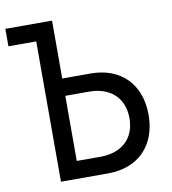

<svg xmlns="http://www.w3.org/2000/svg" viewBox="-80 -762 745 831"><g transform="rotate(-10 292.5 -346.5)"><path d="M121.1 0H329.1C461.4 0 544.9 -85 544.9 -219.7C544.9 -354 461.4 -439 329.1 -439H204.1V-693.4H-1V-616.7H121.1ZM204.1 -76.7V-362.8H309.1C402.8 -362.8 460.9 -307.6 460.9 -219.7C460.9 -131.3 402.8 -76.7 309.1 -76.7Z"/></g></svg>

Font: Cascadia Code SemiLight
Style: Regular
Weight: 350
Monospace: yes
Designer: Aaron Bell
Foundry: Saja Typeworks
Version: Version 2404.023